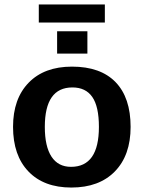

<svg xmlns="http://www.w3.org/2000/svg" viewBox="-20 -840 651 870"><path d="M571.8 -265.1Q571.8 -136.2 500.5 -63.2Q429.2 9.8 303.2 9.8Q178.7 9.8 108.9 -63Q39.1 -135.7 39.1 -265.1Q39.1 -392.6 109.9 -465.3Q180.7 -538.1 306.2 -538.1Q435.5 -538.1 503.7 -467.8Q571.8 -397.5 571.8 -265.1ZM428.2 -265.1Q428.2 -357.4 398.2 -400.6Q368.2 -443.8 308.1 -443.8Q183.1 -443.8 183.1 -265.1Q183.1 -176.3 213.4 -130.1Q243.7 -84 301.8 -84Q428.2 -84 428.2 -265.1ZM376 -597.2H238.8V-698.2H376ZM155.8 -737.8V-819.8H455.1V-737.8Z"/></svg>

Font: Libra Sans Modern
Style: Bold
Weight: 700
Foundry: Stefan Peev, Context Ltd
Version: Version 1.000